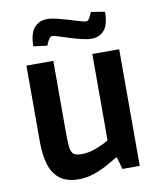

<svg xmlns="http://www.w3.org/2000/svg" viewBox="-89 -866 800 950"><g transform="rotate(-10 311.5 -391.0)"><path d="M231 13Q172 13 137 -13Q102 -39 87 -87.5Q72 -136 72 -202V-586H207V-222Q207 -175 210 -152.5Q213 -130 221 -121Q228 -113 239.5 -110Q251 -107 267 -107Q300 -107 337.5 -121Q375 -135 403 -152V-586H538V0H451L434 -60H428Q405 -46 374 -29Q343 -12 306.5 0.5Q270 13 231 13ZM413 -661Q392 -661 363.5 -668Q335 -675 306 -684Q277 -693 254 -700.5Q231 -708 222 -708Q215 -708 207.5 -697.5Q200 -687 195.5 -676Q191 -665 191 -665L122 -674Q123 -740 148 -767.5Q173 -795 212 -795Q234 -795 262 -788Q290 -781 318.5 -772.5Q347 -764 370 -757Q393 -750 402 -750Q410 -750 416.5 -760.5Q423 -771 427.5 -781.5Q432 -792 432 -792L501 -781Q501 -716 477 -688.5Q453 -661 413 -661Z"/></g></svg>

Font: Ruda ExtraBold
Style: Regular
Weight: 800
Designer: Mariela Monsalve and Angelina Sanchez
Foundry: Mariela Monsalve and Angelina Sanchez
Version: Version 2.000